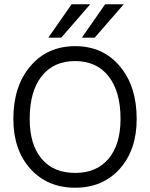

<svg xmlns="http://www.w3.org/2000/svg" viewBox="-20 -878 708 906"><path d="M564 -857.9 426.8 -700.2H366.2L476.1 -857.9ZM405.8 -857.9 269 -700.2H208L317.9 -857.9ZM43 -316.9Q43 -471.2 123.3 -565.7Q203.6 -660.2 335 -660.2Q465.3 -660.2 545.2 -565.7Q625 -471.2 625 -316.9Q625 -170.9 545.2 -81.5Q465.3 7.8 335 7.8Q203.6 7.8 123.3 -81.5Q43 -170.9 43 -316.9ZM548.8 -316.9Q548.8 -445.8 492.4 -517.8Q436 -589.8 335 -589.8Q232.4 -589.8 176.3 -518.1Q120.1 -446.3 120.1 -316.9Q120.1 -195.8 176.3 -128.9Q232.4 -62 335 -62Q436 -62 492.4 -129.2Q548.8 -196.3 548.8 -316.9Z"/></svg>

Font: Overused Grotesk
Style: Regular
Weight: 400
Version: Version 0.002